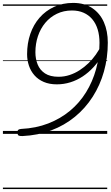

<svg xmlns="http://www.w3.org/2000/svg" viewBox="-20 -919 760 1318"><path d="M482 -899Q560 -899 613 -863.5Q666 -828 693 -767Q720 -706 720 -626Q720 -522 693.5 -428Q667 -334 616.5 -255Q566 -176 494 -117Q422 -58 331.5 -24Q241 10 134 15Q118 15 110 12.5Q102 10 100 -5Q99 -23 105.5 -28Q112 -33 126 -34Q227 -39 311 -71.5Q395 -104 460.5 -158.5Q526 -213 571 -286Q616 -359 639.5 -444.5Q663 -530 663 -625Q663 -676 650.5 -717Q638 -758 613.5 -787Q589 -816 554 -831.5Q519 -847 474 -847Q417 -847 370.5 -824.5Q324 -802 291 -762.5Q258 -723 240.5 -671Q223 -619 223 -560Q223 -515 238.5 -476.5Q254 -438 289 -415Q324 -392 382 -392Q421 -392 457.5 -404Q494 -416 526.5 -437Q559 -458 587.5 -485.5Q616 -513 638 -544.5Q660 -576 676 -609L683 -541Q656 -495 622 -458Q588 -421 548 -394.5Q508 -368 463 -354Q418 -340 370 -340Q319 -340 280.5 -356.5Q242 -373 216.5 -402Q191 -431 178.5 -468.5Q166 -506 166 -547Q166 -622 188 -686Q210 -750 251.5 -797.5Q293 -845 351.5 -872Q410 -899 482 -899ZM0 369H716V379H0ZM0 -20H716V0H0ZM0 -505H716V-500H0ZM0 -889H716V-879H0Z"/></svg>

Font: Playwrite HR Guides
Style: Regular
Weight: 400
Designer: Veronika Burian, José Scaglione
Foundry: TypeTogether
Version: Version 1.003